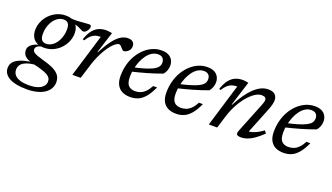

<svg xmlns="http://www.w3.org/2000/svg" viewBox="-121 -939 2884 1668"><g transform="rotate(20 1320.5 -105.0)"><path d="M455.5 -386Q447 -386 439.2 -389.5Q431.5 -393 421.5 -398.5Q411.5 -404 397 -410Q382.5 -416 361.8 -421Q341 -426 310.5 -428L301 -457.5Q341.5 -453.5 375.5 -455Q409.5 -456.5 436 -459.5Q462.5 -462.5 481 -462.5Q491 -462.5 496 -458Q501 -453.5 501 -444.5Q501 -435 496.5 -424.8Q492 -414.5 485 -405.8Q478 -397 470.2 -391.5Q462.5 -386 455.5 -386ZM187 -175Q207 -175 226 -184Q245 -193 261.2 -209.2Q277.5 -225.5 289.5 -248Q301.5 -270.5 308.5 -297.5Q315.5 -324.5 315.5 -355Q315.5 -392 301.8 -409Q288 -426 259.5 -426Q239.5 -426 220.5 -417.2Q201.5 -408.5 185.2 -392.2Q169 -376 156.8 -353.5Q144.5 -331 137.8 -304Q131 -277 131 -246.5Q131 -209.5 144.8 -192.2Q158.5 -175 187 -175ZM265 -464.5Q308 -464.5 335.2 -449Q362.5 -433.5 376 -406.8Q389.5 -380 389.5 -345.5Q389.5 -304 373 -266.2Q356.5 -228.5 327.8 -199.2Q299 -170 261.5 -153.2Q224 -136.5 181 -136.5Q138.5 -136.5 111 -152Q83.5 -167.5 70.2 -194.5Q57 -221.5 57 -255.5Q57 -297 73.2 -334.8Q89.5 -372.5 118.5 -401.8Q147.5 -431 185 -447.8Q222.5 -464.5 265 -464.5ZM162.5 254Q108.5 254 67.8 245.8Q27 237.5 -0.2 222Q-27.5 206.5 -41.5 184.5Q-55.5 162.5 -55.5 135.5Q-55.5 103.5 -36.5 80.2Q-17.5 57 22.2 41Q62 25 124.5 16L155.5 1.5L189 27Q146 28 113.8 35.2Q81.5 42.5 60.2 55Q39 67.5 28.8 85Q18.5 102.5 18.5 124Q18.5 151 34.5 171.5Q50.5 192 84 203.2Q117.5 214.5 169 214.5Q218.5 214.5 251 202.5Q283.5 190.5 299.5 171Q315.5 151.5 315.5 129Q315.5 109.5 306.5 95.2Q297.5 81 277.5 70Q257.5 59 225.8 49Q194 39 149 28.5Q102 18 78.8 3Q55.5 -12 47.8 -29Q40 -46 40 -63Q40 -87 54.8 -104.5Q69.5 -122 97.2 -134.2Q125 -146.5 162 -154.5L180 -142.5Q141 -138.5 123.5 -126Q106 -113.5 106 -96.5Q106 -87.5 110 -80Q114 -72.5 125.2 -65Q136.5 -57.5 158.2 -49.8Q180 -42 215.5 -32Q281.5 -14 318.5 6.5Q355.5 27 370.2 52Q385 77 385 109Q385 140.5 370.2 167Q355.5 193.5 327 213Q298.5 232.5 257 243.2Q215.5 254 162.5 254Z M613 -394Q611.5 -394 609.8 -394Q608 -394 606.5 -394Q583.5 -394 563.2 -387Q543 -380 524.2 -363Q505.5 -346 487 -316L473 -321.5Q492 -377.5 517.2 -408.5Q542.5 -439.5 573.5 -452Q604.5 -464.5 639.5 -464.5Q648.5 -464.5 657.5 -463.5Q666.5 -462.5 675.5 -461Q684.5 -459.5 693.5 -457.5L630.5 -261H635Q673.5 -334.5 707.5 -379.2Q741.5 -424 774.2 -444.2Q807 -464.5 840 -464.5Q872.5 -464.5 887.2 -449.5Q902 -434.5 902 -412.5Q902 -391.5 891.8 -376.5Q881.5 -361.5 867 -353.8Q852.5 -346 839.5 -346Q836.5 -346 830.2 -351.2Q824 -356.5 816 -366Q808 -376 800.5 -382.2Q793 -388.5 786 -388.5Q771.5 -388.5 753.5 -375.2Q735.5 -362 716 -338.2Q696.5 -314.5 677.5 -282.5Q658.5 -250.5 641.5 -212.5Q624.5 -174.5 612 -133.5L570.5 0H493.5Z M1135.5 -422.5Q1105 -422.5 1079.2 -406.8Q1053.5 -391 1033.2 -363.8Q1013 -336.5 998.8 -302Q984.5 -267.5 976.8 -229.8Q969 -192 969 -156Q969 -98.5 991 -75.5Q1013 -52.5 1052.5 -52.5Q1078.5 -52.5 1101.8 -61.2Q1125 -70 1146.2 -91Q1167.5 -112 1187 -148.5H1223Q1195.5 -88 1166.2 -53.5Q1137 -19 1103.8 -4.5Q1070.5 10 1030 10Q985.5 10 954.2 -6.2Q923 -22.5 906.5 -54.5Q890 -86.5 890 -134.5Q890 -190.5 903.5 -240.5Q917 -290.5 941.5 -331.2Q966 -372 999 -402Q1032 -432 1070.8 -448.2Q1109.5 -464.5 1151.5 -464.5Q1192.5 -464.5 1217.5 -450.8Q1242.5 -437 1254.2 -414.2Q1266 -391.5 1266 -364.5Q1266 -341.5 1257 -318.2Q1248 -295 1234 -280.5Q1200 -268 1165.8 -256.8Q1131.5 -245.5 1097 -235.8Q1062.5 -226 1028.5 -217Q994.5 -208 962 -200.5L964 -241Q1024 -254 1065 -266.5Q1106 -279 1131.2 -291Q1156.5 -303 1169.8 -315Q1183 -327 1187.8 -340Q1192.5 -353 1192.5 -367Q1192.5 -384 1186 -396.2Q1179.5 -408.5 1167 -415.5Q1154.5 -422.5 1135.5 -422.5Z M1559 -422.5Q1528.5 -422.5 1502.8 -406.8Q1477 -391 1456.8 -363.8Q1436.5 -336.5 1422.2 -302Q1408 -267.5 1400.2 -229.8Q1392.5 -192 1392.5 -156Q1392.5 -98.5 1414.5 -75.5Q1436.5 -52.5 1476 -52.5Q1502 -52.5 1525.2 -61.2Q1548.5 -70 1569.8 -91Q1591 -112 1610.5 -148.5H1646.5Q1619 -88 1589.8 -53.5Q1560.5 -19 1527.2 -4.5Q1494 10 1453.5 10Q1409 10 1377.8 -6.2Q1346.5 -22.5 1330 -54.5Q1313.5 -86.5 1313.5 -134.5Q1313.5 -190.5 1327 -240.5Q1340.5 -290.5 1365 -331.2Q1389.5 -372 1422.5 -402Q1455.5 -432 1494.2 -448.2Q1533 -464.5 1575 -464.5Q1616 -464.5 1641 -450.8Q1666 -437 1677.8 -414.2Q1689.5 -391.5 1689.5 -364.5Q1689.5 -341.5 1680.5 -318.2Q1671.5 -295 1657.5 -280.5Q1623.5 -268 1589.2 -256.8Q1555 -245.5 1520.5 -235.8Q1486 -226 1452 -217Q1418 -208 1385.5 -200.5L1387.5 -241Q1447.5 -254 1488.5 -266.5Q1529.5 -279 1554.8 -291Q1580 -303 1593.2 -315Q1606.5 -327 1611.2 -340Q1616 -353 1616 -367Q1616 -384 1609.5 -396.2Q1603 -408.5 1590.5 -415.5Q1578 -422.5 1559 -422.5Z M1748.5 -316 1734.5 -321.5Q1753.5 -377.5 1778.8 -408.5Q1804 -439.5 1835 -452Q1866 -464.5 1901 -464.5Q1910 -464.5 1918.8 -463.5Q1927.5 -462.5 1936.2 -461Q1945 -459.5 1954 -457.5L1882.5 -231H1887Q1915.5 -285 1945.2 -328Q1975 -371 2006.2 -401.2Q2037.5 -431.5 2070.5 -447.5Q2103.5 -463.5 2137.5 -463.5Q2183 -463.5 2202 -443.2Q2221 -423 2221 -391.5Q2221 -374 2215.2 -351.8Q2209.5 -329.5 2197.5 -299L2093 -38L2090 -60.5Q2109 -60 2131.8 -66.5Q2154.5 -73 2179.8 -86.2Q2205 -99.5 2231 -118.5L2248.5 -95.5Q2207 -55 2172.5 -31.8Q2138 -8.5 2109.5 0.8Q2081 10 2057 10Q2024.5 10 2016 -1Q2007.5 -12 2020 -43L2130 -317.5Q2136.5 -333.5 2139.8 -345.2Q2143 -357 2143 -366.5Q2143 -380 2133.5 -388.2Q2124 -396.5 2101 -396.5Q2072 -396.5 2039 -374.8Q2006 -353 1973.8 -314.8Q1941.5 -276.5 1914.2 -226Q1887 -175.5 1869 -118L1832.5 0H1755L1874.5 -394Q1873 -394 1871.2 -394Q1869.5 -394 1868 -394Q1845 -394 1824.8 -387Q1804.5 -380 1785.8 -363Q1767 -346 1748.5 -316Z M2552.5 -422.5Q2522 -422.5 2496.2 -406.8Q2470.5 -391 2450.2 -363.8Q2430 -336.5 2415.8 -302Q2401.5 -267.5 2393.8 -229.8Q2386 -192 2386 -156Q2386 -98.5 2408 -75.5Q2430 -52.5 2469.5 -52.5Q2495.5 -52.5 2518.8 -61.2Q2542 -70 2563.2 -91Q2584.5 -112 2604 -148.5H2640Q2612.5 -88 2583.2 -53.5Q2554 -19 2520.8 -4.5Q2487.5 10 2447 10Q2402.5 10 2371.2 -6.2Q2340 -22.5 2323.5 -54.5Q2307 -86.5 2307 -134.5Q2307 -190.5 2320.5 -240.5Q2334 -290.5 2358.5 -331.2Q2383 -372 2416 -402Q2449 -432 2487.8 -448.2Q2526.5 -464.5 2568.5 -464.5Q2609.5 -464.5 2634.5 -450.8Q2659.5 -437 2671.2 -414.2Q2683 -391.5 2683 -364.5Q2683 -341.5 2674 -318.2Q2665 -295 2651 -280.5Q2617 -268 2582.8 -256.8Q2548.5 -245.5 2514 -235.8Q2479.5 -226 2445.5 -217Q2411.5 -208 2379 -200.5L2381 -241Q2441 -254 2482 -266.5Q2523 -279 2548.2 -291Q2573.5 -303 2586.8 -315Q2600 -327 2604.8 -340Q2609.5 -353 2609.5 -367Q2609.5 -384 2603 -396.2Q2596.5 -408.5 2584 -415.5Q2571.5 -422.5 2552.5 -422.5Z"/></g></svg>

Font: Newsreader
Style: Italic
Weight: 400
Italic angle: -17°
Designer: Hugues Gentile
Foundry: Production Type
Version: Version 1.003